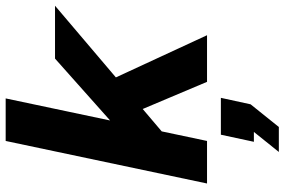

<svg xmlns="http://www.w3.org/2000/svg" viewBox="-183 -567 1003 677"><g transform="rotate(-90 318.5 -228.5)"><path d="M159.6 -130.8 192 -306 450.4 -536H636.8ZM10 0 160 -710H310L160 0ZM368.4 0 263.8 -247.8 378.8 -332.8 532.8 0ZM121.2 253.2 191.8 165.2H157L182 48.8H312L289.2 153.6L209.2 253.2Z"/></g></svg>

Font: Geist
Style: Italic
Weight: 400
Italic angle: -12°
Designer: Basement.studio, Andrés Briganti, Mateo Zaragoza
Foundry: Basement.studio, Vercel, Andrés Briganti, Guido Ferreyra, Mateo Zaragoza
Version: Version 1.500